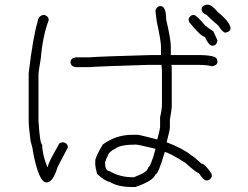

<svg xmlns="http://www.w3.org/2000/svg" viewBox="-20 -666 1040 804"><path d="M652.3 -640.6Q675.8 -640.6 675.8 -584Q695.3 -502.4 695.3 -470.7V-435.5H806.6Q888.7 -435.5 888.7 -416Q890.6 -412.6 890.6 -408.2Q890.6 -392.6 869.1 -388.7H867.2Q849.6 -394.5 798.8 -394.5H697.3L699.2 -384.8V-224.6Q699.2 -207.5 691.4 -164.1V-132.8Q691.4 -120.6 677.7 -70.3Q746.1 -44.4 781.2 -15.6Q790 -11.7 824.2 19.5Q837.9 19.5 865.2 60.5Q867.2 63.5 867.2 72.3Q860.8 89.8 845.7 89.8Q832 89.8 812.5 58.6Q803.2 58.6 755.9 15.6Q684.1 -29.3 669.9 -29.3Q642.6 64.5 630.9 64.5Q622.1 91.3 546.9 117.2H535.2Q473.6 117.2 439.5 95.7Q419.4 92.8 386.7 62.5Q378.9 32.7 378.9 23.4V7.8Q378.9 -8.3 410.2 -60.5Q464.4 -101.6 535.2 -101.6H556.6Q563 -101.6 638.7 -82Q650.4 -127 650.4 -132.8V-175.8Q658.2 -207.5 658.2 -230.5V-371.1L656.2 -394.5H605.5Q405.3 -388.7 351.6 -384.8H296.9Q275.4 -388.2 275.4 -406.2Q275.4 -421.9 296.9 -425.8H351.6Q399.4 -429.7 613.3 -435.5H654.3V-466.8Q654.3 -495.6 636.7 -574.2Q630.9 -617.2 630.9 -623Q637.2 -640.6 652.3 -640.6ZM419.9 13.7Q419.9 50.8 439.5 50.8Q481 76.2 537.1 76.2H541Q599.6 53.7 599.6 37.1Q613.3 26.4 630.9 -41V-43Q558.6 -60.5 548.8 -60.5Q486.8 -60.5 464.8 -44.9Q434.6 -29.8 431.6 -13.7Q427.2 -7.8 419.9 13.7ZM845.7 -646.5H849.6Q866.2 -646.5 890.6 -617.2Q934.6 -581.1 943.4 -556.6Q945.3 -553.2 945.3 -548.8Q945.3 -533.2 923.8 -529.3Q912.6 -529.3 894.5 -558.6Q859.4 -587.9 845.7 -603.5Q824.2 -611.3 824.2 -627Q824.2 -642.6 845.7 -646.5ZM791 -603.5Q802.2 -603.5 837.9 -560.5Q845.2 -553.2 873 -535.2Q890.6 -499 890.6 -496.1Q887.2 -474.6 869.1 -474.6Q854.5 -474.6 837.9 -511.7Q822.3 -511.7 771.5 -574.2L769.5 -585.9Q775.9 -603.5 791 -603.5ZM166.5 -603.5Q184.1 -597.2 184.1 -582Q158.7 -515.6 150.9 -421.9Q141.1 -365.2 141.1 -353.5V-160.2Q147.5 -60.5 156.7 -60.5Q156.7 -19.5 178.2 33.2H180.2Q180.2 18.1 225.1 -58.6Q225.1 -67.4 242.7 -70.3Q264.2 -66.9 264.2 -48.8L221.2 33.2Q201.7 97.7 176.3 97.7H174.3Q142.1 97.7 117.7 -33.2Q117.7 -43 107.9 -76.2Q100.1 -138.2 100.1 -158.2V-359.4Q117.7 -508.3 137.2 -574.2Q141.1 -603.5 166.5 -603.5Z"/></svg>

Font: CEF Fonts CJK Mono
Style: Regular
Weight: 400
Designer: PartyBoss (派对大魔王)
Version: Release 2.25